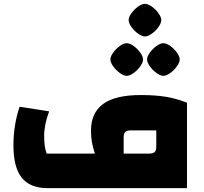

<svg xmlns="http://www.w3.org/2000/svg" viewBox="-20 -980 1064 1000"><path d="M50 -223Q50 -329 82 -424L236 -400Q210 -331 210 -272Q210 -213 223 -180H474Q463 -215 458.5 -240.5Q454 -266 454 -300Q454 -392 517 -438.5Q580 -485 714 -485Q788 -485 843.5 -476Q899 -467 954 -445V0H229Q137 0 93.5 -54Q50 -108 50 -223ZM794 -218V-301H663Q641 -301 632.5 -293Q624 -285 624 -263V-180H755Q777 -180 785.5 -188Q794 -196 794 -218ZM555 -670Q555 -686 569.5 -706Q584 -726 604 -740.5Q624 -755 640 -755Q656 -755 676 -740.5Q696 -726 710.5 -706Q725 -686 725 -670Q725 -655 710.5 -634.5Q696 -614 675.5 -599.5Q655 -585 640 -585Q625 -585 604.5 -599.5Q584 -614 569.5 -634.5Q555 -655 555 -670ZM746 -670Q746 -686 760.5 -706Q775 -726 795 -740.5Q815 -755 831 -755Q847 -755 867 -740.5Q887 -726 901.5 -706Q916 -686 916 -670Q916 -655 901.5 -634.5Q887 -614 866.5 -599.5Q846 -585 831 -585Q816 -585 795.5 -599.5Q775 -614 760.5 -634.5Q746 -655 746 -670ZM650 -875Q650 -891 664.5 -911Q679 -931 699 -945.5Q719 -960 735 -960Q751 -960 771 -945.5Q791 -931 805.5 -911Q820 -891 820 -875Q820 -860 805.5 -839.5Q791 -819 770.5 -804.5Q750 -790 735 -790Q720 -790 699.5 -804.5Q679 -819 664.5 -839.5Q650 -860 650 -875Z"/></svg>

Font: Changa ExtraBold
Style: Regular
Weight: 800
Designer: Eduardo Rodriguez Tunni
Foundry: Eduardo Rodriguez Tunni
Version: Version 2.002; ttfautohint (v1.5) -l 8 -r 50 -G 220 -x 14 -H